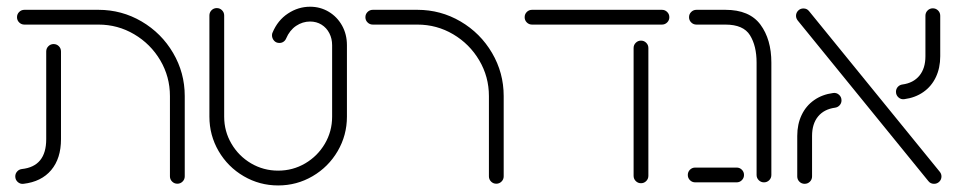

<svg xmlns="http://www.w3.org/2000/svg" viewBox="-20 -548 2886 577"><path d="M25.9 -17.8Q25.9 -26.3 31.5 -32.6Q37 -38.9 45.6 -40Q118.9 -47.8 118.9 -129.6V-393.3Q118.9 -402.6 125.4 -409.1Q131.9 -415.6 141.1 -415.6Q150.4 -415.6 156.9 -409.1Q163.3 -402.6 163.3 -393.3V-129.6Q163.3 -71.9 133.9 -36.9Q104.4 -1.9 50.7 4.4Q40.7 5.6 33.3 -1.1Q25.9 -7.8 25.9 -17.8ZM513 4.1Q503.7 4.1 497.2 -2.4Q490.7 -8.9 490.7 -18.1V-259.3Q490.7 -317.4 461.7 -366.7Q432.6 -415.9 383.3 -445Q334.1 -474.1 275.9 -474.1H53.3Q44.1 -474.1 37.6 -480.6Q31.1 -487 31.1 -496.3Q31.1 -505.6 37.6 -512Q44.1 -518.5 53.3 -518.5H275.9Q345.9 -518.5 405.6 -483.5Q465.2 -448.5 500.2 -388.9Q535.2 -329.3 535.2 -259.3V-18.1Q535.2 -8.9 528.7 -2.4Q522.2 4.1 513 4.1Z M609.3 -197.4V-501.5Q609.3 -510.7 615.7 -517.2Q622.2 -523.7 631.5 -523.7Q640.7 -523.7 647.2 -517.2Q653.7 -510.7 653.7 -501.5V-197.4Q653.7 -153.3 675.6 -116.1Q697.4 -78.9 734.6 -57Q771.9 -35.2 815.9 -35.2Q860 -35.2 897.2 -57Q934.4 -78.9 956.3 -116.1Q978.1 -153.3 978.1 -197.4V-412.2Q978.1 -431.9 969.8 -448.1Q961.5 -464.4 946.3 -473.9Q931.1 -483.3 911.9 -483.3Q889.3 -483.3 869.8 -470.2Q850.4 -457 840 -432.6Q837.4 -426.3 832 -422.6Q826.7 -418.9 819.6 -418.9Q809.6 -418.9 803.5 -425.9Q797.4 -433 797.4 -441.9Q797.4 -446.7 798.9 -449.6Q814.4 -487 845.4 -507.4Q876.3 -527.8 911.9 -527.8Q942.6 -527.8 968 -512.6Q993.3 -497.4 1008 -471.1Q1022.6 -444.8 1022.6 -412.2V-197.4Q1022.6 -141.5 994.8 -93.9Q967 -46.3 919.4 -18.5Q871.9 9.3 815.9 9.3Q760 9.3 712.4 -18.5Q664.8 -46.3 637 -93.9Q609.3 -141.5 609.3 -197.4Z M1471.5 4.1Q1462.2 4.1 1455.7 -2.4Q1449.3 -8.9 1449.3 -18.1V-259.3Q1449.3 -317.4 1420.2 -366.7Q1391.1 -415.9 1341.9 -445Q1292.6 -474.1 1234.4 -474.1H1100.4Q1091.1 -474.1 1084.6 -480.6Q1078.1 -487 1078.1 -496.3Q1078.1 -505.6 1084.6 -512Q1091.1 -518.5 1100.4 -518.5H1234.4Q1304.4 -518.5 1364.1 -483.5Q1423.7 -448.5 1458.7 -388.9Q1493.7 -329.3 1493.7 -259.3V-18.1Q1493.7 -8.9 1487.2 -2.4Q1480.7 4.1 1471.5 4.1Z M1556.7 -496.3Q1556.7 -505.6 1563.1 -512Q1569.6 -518.5 1578.9 -518.5H1969.3Q1978.5 -518.5 1985 -512Q1991.5 -505.6 1991.5 -496.3Q1991.5 -487 1985 -480.6Q1978.5 -474.1 1969.3 -474.1H1578.9Q1569.6 -474.1 1563.1 -480.6Q1556.7 -487 1556.7 -496.3ZM1884.1 -19.6V-403.7Q1884.1 -413 1890.6 -419.4Q1897 -425.9 1906.3 -425.9Q1915.6 -425.9 1922 -419.4Q1928.5 -413 1928.5 -403.7V-19.6Q1928.5 -10.4 1922 -3.9Q1915.6 2.6 1906.3 2.6Q1897 2.6 1890.6 -3.9Q1884.1 -10.4 1884.1 -19.6Z M2253.7 -22.2V-360Q2253.7 -410 2233.9 -442Q2214.1 -474.1 2160 -474.1H2073Q2063.7 -474.1 2057.2 -480.6Q2050.7 -487 2050.7 -496.3Q2050.7 -505.6 2057.2 -512Q2063.7 -518.5 2073 -518.5H2160Q2232.2 -518.5 2265.2 -474.1Q2298.1 -429.6 2298.1 -360V-22.2Q2298.1 -13 2291.7 -6.5Q2285.2 0 2275.9 0Q2266.7 0 2260.2 -6.5Q2253.7 -13 2253.7 -22.2ZM2047 -22.2Q2047 -31.5 2053.5 -38Q2060 -44.4 2069.3 -44.4H2193.7Q2203 -44.4 2209.4 -38Q2215.9 -31.5 2215.9 -22.2Q2215.9 -13 2209.4 -6.5Q2203 0 2193.7 0H2069.3Q2060 0 2053.5 -6.5Q2047 -13 2047 -22.2Z M2770 -3.7 2377.4 -486.3Q2372.2 -493 2372.2 -500.4Q2372.2 -509.6 2378.7 -516.1Q2385.2 -522.6 2394.4 -522.6Q2405.2 -522.6 2411.5 -514.4L2804.1 -31.9Q2809.3 -25.6 2809.3 -17.8Q2809.3 -8.5 2802.8 -2Q2796.3 4.4 2787 4.4Q2776.3 4.4 2770 -3.7ZM2375.9 -17.8V-139.6Q2375.9 -174.8 2389.1 -202.4Q2402.2 -230 2426.5 -247Q2450.7 -264.1 2483.7 -268.5Q2493.7 -270 2501.3 -263.3Q2508.9 -256.7 2508.9 -246.3Q2508.9 -237.8 2503.3 -231.7Q2497.8 -225.6 2489.6 -224.4Q2456.7 -220 2438.5 -198Q2420.4 -175.9 2420.4 -139.6V-17.8Q2420.4 -8.5 2413.9 -2Q2407.4 4.4 2398.1 4.4Q2388.9 4.4 2382.4 -2Q2375.9 -8.5 2375.9 -17.8ZM2672.6 -272.2Q2672.6 -280.7 2678.1 -286.9Q2683.7 -293 2691.9 -294.1Q2724.8 -298.5 2743 -320.6Q2761.1 -342.6 2761.1 -378.9V-500.7Q2761.1 -510 2767.6 -516.5Q2774.1 -523 2783.3 -523Q2792.6 -523 2799.1 -516.5Q2805.6 -510 2805.6 -500.7V-378.9Q2805.6 -343.7 2792.4 -316.1Q2779.3 -288.5 2755 -271.5Q2730.7 -254.4 2697.8 -250Q2687.8 -248.5 2680.2 -255.2Q2672.6 -261.9 2672.6 -272.2Z"/></svg>

Font: 26F Galaxy Hebrew
Style: Regular
Weight: 400
Designer: C₂₉H₂₅N₃O₅
Version: Version 1.000